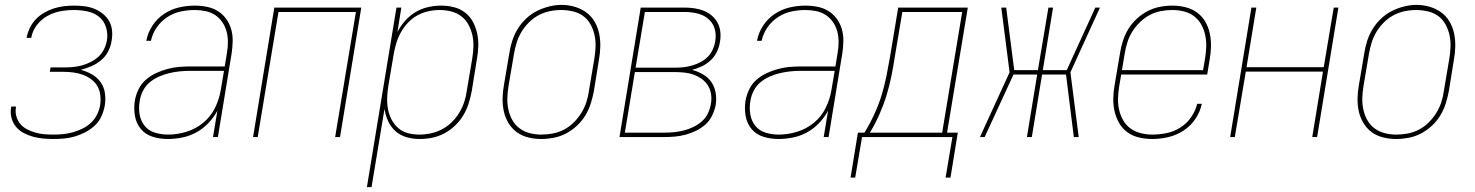

<svg xmlns="http://www.w3.org/2000/svg" viewBox="-20 -561 6040 786"><path d="M199 8Q177 8 156 6Q135 4 115 -1.5Q95 -7 77 -16.5Q59 -26 46 -41.5Q33 -57 27.5 -77Q22 -97 25 -118Q25 -120 25.5 -121.5Q26 -123 26 -125H46Q45 -123 45 -122Q45 -121 45 -119Q42 -101 47.5 -83Q53 -65 64.5 -52Q76 -39 92 -31Q108 -23 125.5 -18Q143 -13 161.5 -11.5Q180 -10 199 -10Q219 -10 239 -12Q259 -14 278.5 -19.5Q298 -25 317.5 -34.5Q337 -44 352.5 -58.5Q368 -73 377.5 -92.5Q387 -112 390 -131Q393 -152 390.5 -172.5Q388 -193 378 -209.5Q368 -226 352 -237.5Q336 -249 317.5 -255.5Q299 -262 279 -264.5Q259 -267 238 -267H184L187 -285H241Q259 -285 277.5 -286.5Q296 -288 314.5 -293Q333 -298 351 -307Q369 -316 383.5 -329.5Q398 -343 406.5 -361Q415 -379 418 -397Q422 -425 413.5 -451Q405 -477 384.5 -493Q364 -509 337 -514.5Q310 -520 282 -520Q255 -520 227.5 -515Q200 -510 174.5 -496Q149 -482 131 -458.5Q113 -435 108 -407Q108 -407 108 -406.5Q108 -406 108 -406H89Q89 -406 89 -406.5Q89 -407 89 -407Q93 -428 102.5 -447.5Q112 -467 127 -482.5Q142 -498 161 -509Q180 -520 200.5 -526.5Q221 -533 241.5 -535.5Q262 -538 282 -538Q304 -538 325 -535.5Q346 -533 365 -525.5Q384 -518 400 -505.5Q416 -493 426 -476Q436 -459 438.5 -437.5Q441 -416 437 -395Q434 -373 423.5 -352Q413 -331 395 -315.5Q377 -300 355 -290.5Q333 -281 311 -275Q335 -269 356.5 -256.5Q378 -244 392 -224.5Q406 -205 409.5 -179.5Q413 -154 409 -129Q405 -107 395.5 -85.5Q386 -64 368.5 -47.5Q351 -31 330 -20Q309 -9 287 -2.5Q265 4 243 6Q221 8 199 8Z M667 8Q635 8 605.5 -1Q576 -10 557 -32.5Q538 -55 532.5 -86Q527 -117 532 -149Q536 -172 547 -195Q558 -218 577 -234.5Q596 -251 618.5 -261.5Q641 -272 665 -278.5Q689 -285 712.5 -287Q736 -289 759 -289H900L909 -344Q913 -367 913 -389.5Q913 -412 907.5 -432.5Q902 -453 890 -470.5Q878 -488 860.5 -499.5Q843 -511 821.5 -515.5Q800 -520 777 -520Q749 -520 720 -514Q691 -508 665 -491Q639 -474 621.5 -448.5Q604 -423 598 -394H579Q585 -427 604 -456Q623 -485 651.5 -504Q680 -523 712.5 -530.5Q745 -538 777 -538Q803 -538 827.5 -533Q852 -528 872 -515.5Q892 -503 906 -483.5Q920 -464 926.5 -441Q933 -418 932.5 -392.5Q932 -367 928 -341L872 0H852L870 -108Q855 -80 833 -57Q811 -34 783.5 -19Q756 -4 726 2Q696 8 667 8ZM668 -10Q705 -10 743 -21.5Q781 -33 812 -58.5Q843 -84 860.5 -120Q878 -156 884 -194L897 -271H759Q738 -271 717 -269Q696 -267 674.5 -262Q653 -257 632 -248Q611 -239 593.5 -224.5Q576 -210 565.5 -189.5Q555 -169 552 -148Q547 -120 551.5 -93Q556 -66 572 -46Q588 -26 614 -18Q640 -10 668 -10Z M1016 0 1103 -530H1459L1372 0H1352L1437 -512H1120L1035 0Z M1482 205 1603 -530H1623L1607 -430Q1620 -455 1639 -476.5Q1658 -498 1682 -512Q1706 -526 1733 -532Q1760 -538 1786 -538Q1813 -538 1838.5 -531.5Q1864 -525 1884 -509.5Q1904 -494 1916 -471.5Q1928 -449 1933.5 -423.5Q1939 -398 1938 -371Q1937 -344 1932 -317L1911 -187Q1906 -161 1898 -136Q1890 -111 1876 -88Q1862 -65 1842 -46Q1822 -27 1798 -14.5Q1774 -2 1748.5 3Q1723 8 1697 8Q1670 8 1644 0.5Q1618 -7 1599 -24Q1580 -41 1569 -65Q1558 -89 1554 -115L1501 205ZM1697 -10Q1720 -10 1743.5 -15Q1767 -20 1789 -31.5Q1811 -43 1829 -60.5Q1847 -78 1860 -99.5Q1873 -121 1880.5 -143.5Q1888 -166 1891 -190L1913 -320Q1917 -344 1918 -368.5Q1919 -393 1914 -416Q1909 -439 1898 -459.5Q1887 -480 1869 -494Q1851 -508 1827.5 -514Q1804 -520 1780 -520Q1757 -520 1734 -515Q1711 -510 1689.5 -498.5Q1668 -487 1651 -469Q1634 -451 1622 -430Q1610 -409 1603 -386.5Q1596 -364 1592 -341L1570 -211Q1566 -187 1565 -163Q1564 -139 1568 -116Q1572 -93 1582.5 -72.5Q1593 -52 1610 -37Q1627 -22 1649.5 -16Q1672 -10 1697 -10Z M2195 8Q2168 8 2142 1.5Q2116 -5 2095.5 -20Q2075 -35 2061.5 -57.5Q2048 -80 2042.5 -105.5Q2037 -131 2037.5 -158.5Q2038 -186 2043 -213L2065 -343Q2069 -369 2077 -394Q2085 -419 2099 -442Q2113 -465 2133.5 -484.5Q2154 -504 2178 -516Q2202 -528 2228 -534.5Q2254 -541 2279 -541Q2306 -541 2332 -533.5Q2358 -526 2379 -511Q2400 -496 2413.5 -473.5Q2427 -451 2432.5 -425Q2438 -399 2437.5 -371.5Q2437 -344 2432 -317L2411 -187Q2406 -161 2398 -136Q2390 -111 2376 -88Q2362 -65 2341.5 -46Q2321 -27 2297 -14.5Q2273 -2 2247 3Q2221 8 2196 8Q2196 8 2195.5 8Q2195 8 2195 8ZM2196 -10Q2219 -10 2243 -14.5Q2267 -19 2289 -30.5Q2311 -42 2329 -60Q2347 -78 2360 -99Q2373 -120 2380.5 -143Q2388 -166 2391 -190L2413 -320Q2417 -344 2418 -369Q2419 -394 2414 -417Q2409 -440 2397.5 -461Q2386 -482 2367.5 -495.5Q2349 -509 2325 -514.5Q2301 -520 2277 -520Q2253 -520 2229.5 -515Q2206 -510 2184.5 -498.5Q2163 -487 2145 -469Q2127 -451 2114.5 -430Q2102 -409 2095 -386Q2088 -363 2084 -340L2062 -210Q2058 -186 2057 -161.5Q2056 -137 2061 -113.5Q2066 -90 2077 -70Q2088 -50 2106.5 -36Q2125 -22 2148.5 -16Q2172 -10 2196 -10Z M2516 0 2603 -530H2782Q2803 -530 2823 -527Q2843 -524 2861 -517Q2879 -510 2894 -497Q2909 -484 2918 -467Q2927 -450 2929 -429.5Q2931 -409 2927 -388Q2924 -368 2914.5 -348.5Q2905 -329 2889 -314Q2873 -299 2853 -289.5Q2833 -280 2813 -275Q2836 -269 2857 -257Q2878 -245 2891.5 -226Q2905 -207 2909.5 -182Q2914 -157 2910 -132Q2906 -111 2896 -89.5Q2886 -68 2869 -52.5Q2852 -37 2831 -26.5Q2810 -16 2788 -10Q2766 -4 2744.5 -2Q2723 0 2701 0ZM2582 -284H2746Q2763 -284 2780 -286Q2797 -288 2814 -293Q2831 -298 2847.5 -306.5Q2864 -315 2877 -328Q2890 -341 2897.5 -357.5Q2905 -374 2908 -391Q2911 -409 2909 -426.5Q2907 -444 2899.5 -458.5Q2892 -473 2879 -484Q2866 -495 2850.5 -501Q2835 -507 2817.5 -509.5Q2800 -512 2782 -512H2620ZM2538 -18H2701Q2721 -18 2740.5 -20Q2760 -22 2779.5 -27Q2799 -32 2818 -41Q2837 -50 2853 -64Q2869 -78 2878 -97Q2887 -116 2890 -135Q2894 -155 2891 -175Q2888 -195 2878 -211Q2868 -227 2852.5 -238Q2837 -249 2819 -255.5Q2801 -262 2781 -264Q2761 -266 2741 -266H2579Z M3167 8Q3135 8 3105.5 -1Q3076 -10 3057 -32.5Q3038 -55 3032.5 -86Q3027 -117 3032 -149Q3036 -172 3047 -195Q3058 -218 3077 -234.5Q3096 -251 3118.5 -261.5Q3141 -272 3165 -278.5Q3189 -285 3212.5 -287Q3236 -289 3259 -289H3400L3409 -344Q3413 -367 3413 -389.5Q3413 -412 3407.5 -432.5Q3402 -453 3390 -470.5Q3378 -488 3360.5 -499.5Q3343 -511 3321.5 -515.5Q3300 -520 3277 -520Q3249 -520 3220 -514Q3191 -508 3165 -491Q3139 -474 3121.5 -448.5Q3104 -423 3098 -394H3079Q3085 -427 3104 -456Q3123 -485 3151.5 -504Q3180 -523 3212.5 -530.5Q3245 -538 3277 -538Q3303 -538 3327.5 -533Q3352 -528 3372 -515.5Q3392 -503 3406 -483.5Q3420 -464 3426.5 -441Q3433 -418 3432.5 -392.5Q3432 -367 3428 -341L3372 0H3352L3370 -108Q3355 -80 3333 -57Q3311 -34 3283.5 -19Q3256 -4 3226 2Q3196 8 3167 8ZM3168 -10Q3205 -10 3243 -21.5Q3281 -33 3312 -58.5Q3343 -84 3360.5 -120Q3378 -156 3384 -194L3397 -271H3259Q3238 -271 3217 -269Q3196 -267 3174.5 -262Q3153 -257 3132 -248Q3111 -239 3093.5 -224.5Q3076 -210 3065.5 -189.5Q3055 -169 3052 -148Q3047 -120 3051.5 -93Q3056 -66 3072 -46Q3088 -26 3114 -18Q3140 -10 3168 -10Z M3462 166 3492 -18H3519Q3541 -54 3559 -93Q3577 -132 3589 -171Q3601 -210 3609 -250.5Q3617 -291 3624 -331L3657 -530H3942L3857 -18H3901L3871 166H3851L3879 0H3509L3481 166ZM3541 -18H3837L3919 -512H3674L3643 -328Q3637 -288 3629 -248.5Q3621 -209 3609 -170Q3597 -131 3580 -92.5Q3563 -54 3541 -18Z M3992 0 4009 -38 4113 -265 4079 -530H4099L4132 -274H4229L4272 -530H4291L4249 -274H4347L4464 -530H4483L4362 -265L4396 0H4376L4344 -256H4246L4204 0H4184L4226 -256H4129L4011 0Z M4697 8Q4670 8 4643.5 2Q4617 -4 4596 -19Q4575 -34 4562 -56.5Q4549 -79 4543 -104.5Q4537 -130 4537.5 -158Q4538 -186 4543 -213L4565 -343Q4569 -369 4577 -394Q4585 -419 4599 -442Q4613 -465 4633.5 -484Q4654 -503 4678 -515.5Q4702 -528 4728 -533Q4754 -538 4780 -538Q4780 -538 4780 -538Q4780 -538 4780 -538Q4807 -538 4833 -531.5Q4859 -525 4880 -510Q4901 -495 4914 -472.5Q4927 -450 4932.5 -424.5Q4938 -399 4937.5 -371.5Q4937 -344 4932 -317L4922 -256H4570L4562 -210Q4558 -186 4557 -161Q4556 -136 4561 -113Q4566 -90 4577.5 -69.5Q4589 -49 4607.5 -35.5Q4626 -22 4649.5 -16Q4673 -10 4697 -10Q4726 -10 4755.5 -16Q4785 -22 4811.5 -38.5Q4838 -55 4856 -81Q4874 -107 4881 -136H4900Q4893 -103 4873.5 -74Q4854 -45 4824.5 -26Q4795 -7 4762 0.5Q4729 8 4697 8ZM4573 -274H4905L4913 -320Q4917 -344 4918 -368.5Q4919 -393 4914 -416.5Q4909 -440 4898 -460Q4887 -480 4869 -494Q4851 -508 4827.5 -514Q4804 -520 4779 -520Q4756 -520 4732 -515.5Q4708 -511 4686.5 -499.5Q4665 -488 4646.5 -470Q4628 -452 4615 -431Q4602 -410 4595 -387Q4588 -364 4584 -340Z M5016 0 5103 -530H5123L5083 -286H5399L5440 -530H5459L5372 0H5352L5396 -268H5080L5035 0Z M5695 8Q5668 8 5642 1.5Q5616 -5 5595.5 -20Q5575 -35 5561.5 -57.5Q5548 -80 5542.5 -105.5Q5537 -131 5537.5 -158.5Q5538 -186 5543 -213L5565 -343Q5569 -369 5577 -394Q5585 -419 5599 -442Q5613 -465 5633.5 -484.5Q5654 -504 5678 -516Q5702 -528 5728 -534.5Q5754 -541 5779 -541Q5806 -541 5832 -533.5Q5858 -526 5879 -511Q5900 -496 5913.5 -473.5Q5927 -451 5932.5 -425Q5938 -399 5937.5 -371.5Q5937 -344 5932 -317L5911 -187Q5906 -161 5898 -136Q5890 -111 5876 -88Q5862 -65 5841.5 -46Q5821 -27 5797 -14.5Q5773 -2 5747 3Q5721 8 5696 8Q5696 8 5695.5 8Q5695 8 5695 8ZM5696 -10Q5719 -10 5743 -14.5Q5767 -19 5789 -30.5Q5811 -42 5829 -60Q5847 -78 5860 -99Q5873 -120 5880.5 -143Q5888 -166 5891 -190L5913 -320Q5917 -344 5918 -369Q5919 -394 5914 -417Q5909 -440 5897.5 -461Q5886 -482 5867.5 -495.5Q5849 -509 5825 -514.5Q5801 -520 5777 -520Q5753 -520 5729.5 -515Q5706 -510 5684.5 -498.5Q5663 -487 5645 -469Q5627 -451 5614.5 -430Q5602 -409 5595 -386Q5588 -363 5584 -340L5562 -210Q5558 -186 5557 -161.5Q5556 -137 5561 -113.5Q5566 -90 5577 -70Q5588 -50 5606.5 -36Q5625 -22 5648.5 -16Q5672 -10 5696 -10Z"/></svg>

Font: Iosevka Curly Thin Oblique
Style: Regular
Weight: 100
Italic angle: -9°
Monospace: yes
Designer: Belleve Invis
Foundry: Belleve Invis
Version: Version 11.1.0; ttfautohint (v1.8.3)